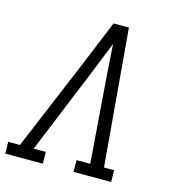

<svg xmlns="http://www.w3.org/2000/svg" viewBox="-122 -826 831 918"><g transform="rotate(15 293.5 -367.5)"><path d="M-12 0 -13 -58H45L226 -490L327 -735H403L461 -58H511L512 0H326L325 -58H393L360 -490Q357 -527 355 -565Q353 -603 350 -640Q335 -603 320 -565Q305 -527 290 -490L113 -58H173L174 0Z"/></g></svg>

Font: Iosevka Etoile Light
Style: Italic
Weight: 300
Italic angle: -9°
Designer: Belleve Invis
Foundry: Belleve Invis
Version: Version 22.1.2; ttfautohint (v1.8.4)